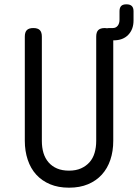

<svg xmlns="http://www.w3.org/2000/svg" viewBox="-20 -860 640 890"><path d="M95 -690Q95 -711 104.5 -720.5Q114 -730 134.5 -730Q155 -730 164.5 -720.5Q174 -711 174 -690V-207Q174 -176 181.5 -151Q189 -126 205 -107.5Q221 -89 244.5 -79Q268 -69 300 -69Q332 -69 355.5 -79.5Q379 -90 395 -108Q411 -126 418.5 -151.5Q426 -177 426 -207V-690Q426 -711 435.5 -720.5Q445 -730 466 -730Q471 -730 476 -729Q480 -730 485 -730H503Q517 -730 525.5 -740.5Q534 -751 534 -769V-808Q534 -824 541.5 -832Q549 -840 566 -840Q583 -840 591 -832Q599 -824 599 -808V-765Q599 -724 574.5 -698.5Q550 -673 507 -673H505V-207Q505 -159 491.5 -119Q478 -79 452 -50.5Q426 -22 388 -6Q350 10 300 10Q250 10 212 -6Q174 -22 148 -50.5Q122 -79 108.5 -119.5Q95 -160 95 -207Z"/></svg>

Font: Maple Mono Normal NL Light
Style: Regular
Weight: 300
Monospace: yes
Designer: subframe7536
Version: Version 7.000